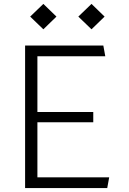

<svg xmlns="http://www.w3.org/2000/svg" viewBox="-20 -963 660 983"><path d="M108.5 0V-730H171.5V0ZM529 0H151V-55H539ZM457.5 -337H151V-389.5H457.5ZM151 -675V-730H509L519 -675ZM134.5 -878 202 -943 269 -878 202 -813ZM381 -878 448.5 -943 515.5 -878 448.5 -813Z"/></svg>

Font: Monaspace Krypton Var
Style: Regular
Weight: 400
Designer: Riley Cran and the Lettermatic Team
Version: Version 1.101 (Monaspace Krypton Var)